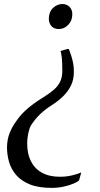

<svg xmlns="http://www.w3.org/2000/svg" viewBox="-20 -768 486 932"><path d="M314.5 -529.5Q319.5 -516.5 325.2 -499.2Q331 -482 335 -461.5Q339 -441 338.5 -418Q338.5 -382.5 325 -354Q311.5 -325.5 287.2 -301.5Q263 -277.5 229 -256Q199 -237 174.5 -213.5Q150 -190 129.5 -158Q124.5 -149 120.5 -134Q116.5 -119 114.2 -102.5Q112 -86 112 -73Q111.5 -23 129.5 13.5Q147.5 50 183 70Q218.5 90 270.5 90Q302.5 90 330.5 83.2Q358.5 76.5 374.5 69L363.5 108.5Q356 115 336.8 123.2Q317.5 131.5 290 137.8Q262.5 144 230.5 144Q166.5 144 124.2 126.8Q82 109.5 57.8 80.8Q33.5 52 23.8 17.2Q14 -17.5 14 -53Q14.5 -91.5 26.8 -122.2Q39 -153 58 -178.5Q76 -205 97.2 -225.8Q118.5 -246.5 142.8 -264Q167 -281.5 192.5 -297Q222 -315.5 241.8 -332.8Q261.5 -350 271.8 -371Q282 -392 282.5 -421Q282.5 -443 281.8 -462Q281 -481 279 -495.8Q277 -510.5 274 -520.5L308.5 -530.5ZM331 -697.5Q330.5 -667 310.8 -647Q291 -627 266 -627Q240.5 -627 228.5 -642.5Q216.5 -658 217 -678Q217.5 -710.5 237.5 -729.5Q257.5 -748.5 283.5 -748.5Q303.5 -748.5 317.5 -734.8Q331.5 -721 331 -697.5Z"/></svg>

Font: Merriweather 120pt
Style: Italic
Weight: 400
Italic angle: -7.8°
Version: Version 2.101